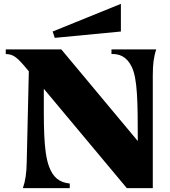

<svg xmlns="http://www.w3.org/2000/svg" viewBox="-20 -979 883 999"><path d="M99 0H343V-24C288 -30 256 -56 235 -113C205 -195 208 -334 208 -517L640 0H775V-588C775 -645 780 -684 793 -722H560V-698C599 -699 639 -687 666 -630C695 -569 697 -452 697 -245L299 -722H10V-698C52 -696 68 -683 130 -608L119 -134C118 -77 112 -38 99 0ZM265 -782 609 -815V-959L254 -815Z"/></svg>

Font: Sinistre Bold
Style: Regular
Weight: 900
Designer: Jules Durand
Foundry: Collletttivo
Version: Version 69.420;Glyphs 3.2 (3217)